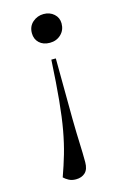

<svg xmlns="http://www.w3.org/2000/svg" viewBox="-117 -575 563 867"><g transform="rotate(-15 164.5 -141.5)"><path d="M182 -28Q183 41 185 86.5Q187 132 187 174Q187 207 170.5 222.5Q154 238 127 238Q108 238 94 230.5Q80 223 71 214Q89 164 103 116Q117 68 127.5 10Q138 -48 145.5 -125.5Q153 -203 159 -313H180ZM246 -459Q246 -428 225 -408Q204 -388 173 -388Q142 -388 123.5 -405.5Q105 -423 105 -451Q105 -483 127 -502Q149 -521 178 -521Q207 -521 226.5 -503.5Q246 -486 246 -459Z"/></g></svg>

Font: Literata 72pt
Style: Italic
Weight: 400
Italic angle: -2°
Designer: Latin by Veronika Burian and Jose Scaglione. Greek by Irene Vlachou. Cyrillic by Vera Evstafieva
Foundry: TypeTogether
Version: Version 3.002